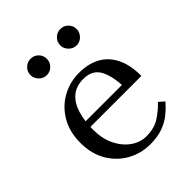

<svg xmlns="http://www.w3.org/2000/svg" viewBox="-196 -791 912 912"><g transform="rotate(-45 260.0 -335.0)"><path d="M295 -30Q348 -30 384.5 -54Q421 -78 448 -107L475 -84Q454 -59 427.5 -37.5Q401 -16 365.5 -3Q330 10 280 10Q219 10 166.5 -19Q114 -48 82 -102Q50 -156 50 -230Q50 -304 82 -358Q114 -412 166.5 -441Q219 -470 280 -470Q342 -470 386.5 -446Q431 -422 455.5 -373Q480 -324 480 -250H130V-285H384Q380 -357 355.5 -396Q331 -435 275 -435Q226 -435 195.5 -409Q165 -383 151 -336.5Q137 -290 137 -230Q137 -171 159 -126Q181 -81 217 -55.5Q253 -30 295 -30ZM365 -570Q343 -570 326.5 -586.5Q310 -603 310 -625Q310 -648 326.5 -664Q343 -680 365 -680Q388 -680 404 -664Q420 -648 420 -625Q420 -603 404 -586.5Q388 -570 365 -570ZM165 -570Q143 -570 126.5 -586.5Q110 -603 110 -625Q110 -648 126.5 -664Q143 -680 165 -680Q188 -680 204 -664Q220 -648 220 -625Q220 -603 204 -586.5Q188 -570 165 -570Z"/></g></svg>

Font: Brygada 1918
Style: Regular
Weight: 400
Designer: Mateusz Machalski | Borys Kosmynka | Przemek Hoffer
Foundry: NIEPODLEGLA 2018
Version: Version 3.006